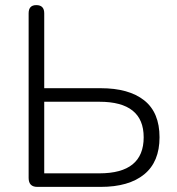

<svg xmlns="http://www.w3.org/2000/svg" viewBox="-20 -731 694 751"><path d="M126 0Q92 0 92 -35V-679Q92 -711 122 -711Q153 -711 153 -679V-386H374Q484 -386 544 -338.5Q604 -291 604 -194Q604 -98 544 -49Q484 0 374 0ZM153 -53H369Q542 -53 542 -194Q542 -333 369 -333H153Z"/></svg>

Font: Nunito Light
Style: Regular
Weight: 300
Designer: Vernon Adams
Foundry: Vernon Adams
Version: Version 3.601; ttfautohint (v1.8.2.53-6de2)